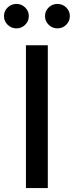

<svg xmlns="http://www.w3.org/2000/svg" viewBox="-55 -958 375 978"><path d="M188.5 -727.5V0H77.1V-727.5ZM237.8 -813.5Q211.4 -813.5 192.9 -831.8Q174.3 -850.1 174.3 -876Q174.3 -901.9 192.9 -919.9Q211.4 -938 237.8 -938Q263.7 -938 282.2 -919.9Q300.8 -901.9 300.8 -876Q300.8 -850.1 282.2 -831.8Q263.7 -813.5 237.8 -813.5ZM28.8 -813.5Q2.4 -813.5 -16.1 -831.8Q-34.7 -850.1 -34.7 -876Q-34.7 -901.9 -16.1 -919.9Q2.4 -938 28.8 -938Q54.7 -938 73.2 -919.9Q91.8 -901.9 91.8 -876Q91.8 -850.1 73.2 -831.8Q54.7 -813.5 28.8 -813.5Z"/></svg>

Font: Inter 18pt Medium
Style: Regular
Weight: 500
Designer: Rasmus Andersson
Foundry: rsms
Version: Version 4.001;git-66647c0bb